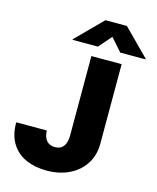

<svg xmlns="http://www.w3.org/2000/svg" viewBox="-135 -1024 919 1126"><g transform="rotate(15 324.5 -461.5)"><path d="M521.5 -707V-221.7Q521 -153.3 487.3 -100.8Q453.6 -48.3 393.8 -19.3Q334 9.8 256.8 9.8Q187 9.8 131.6 -14.4Q76.2 -38.6 44.2 -89.6Q12.2 -140.6 12.7 -217.8H198.2Q199.7 -177.7 218 -156.7Q236.3 -135.7 268.6 -135.7Q302.2 -135.7 319.6 -157.5Q336.9 -179.2 337.9 -221.7V-707ZM427.7 -847.7 360.4 -770.5H207V-774.4L363.3 -931.6H493.2L649.4 -774.4V-770.5H496.1Z"/></g></svg>

Font: Pretendard JP Black
Style: Regular
Weight: 900
Designer: Base glyphs from Inter by Rasmus Andersson; Hangeul glyphs from Noto Sans CJK(Source Han Sans) by Jang Soo-young and Kan
Foundry: Kil Hyung-jin
Version: Version 1.309